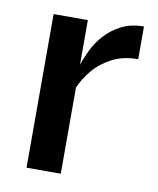

<svg xmlns="http://www.w3.org/2000/svg" viewBox="-65 -561 504 613"><g transform="rotate(10 187.5 -254.5)"><path d="M62 -498H173V-353Q180 -375 193 -402Q206 -429 227.5 -453Q249 -477 280 -493Q311 -509 353 -509V-403Q304 -403 268 -384Q232 -365 208.5 -336.5Q185 -308 173 -279V0H62Z"/></g></svg>

Font: Syne SemiBold
Style: Regular
Weight: 600
Designer: Lucas Descroix
Foundry: Bonjour Monde
Version: Version 2.200; ttfautohint (v1.8.4)